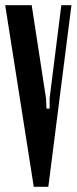

<svg xmlns="http://www.w3.org/2000/svg" viewBox="-25 -719 295 739"><path d="M152 -341 154 -301H166V-341L211 -699H250L161 0H105L-5 -699H97Z"/></svg>

Font: Moniqa ExtBd Cond Paragraph
Style: Regular
Weight: 800
Width: 3
Designer: Rajesh Rajput
Foundry: Rajesh Rajput
Version: Version 1.000